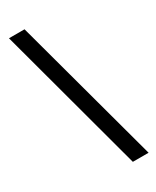

<svg xmlns="http://www.w3.org/2000/svg" viewBox="-220 -768 797 983"><g transform="rotate(-30 179.0 -276.5)"><path d="M254 156H347L113 -709H21Z"/></g></svg>

Font: Source Sans Pro SemBd
Style: Regular
Weight: 700
Designer: Paul D. Hunt
Foundry: Adobe Systems Incorporated
Version: Version 2.020;PS 2.0;hotconv 1.0.86;makeotf.lib2.5.63406